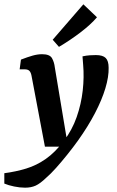

<svg xmlns="http://www.w3.org/2000/svg" viewBox="-78 -679 541 889"><path d="M38 190Q14 190 -12.5 184.5Q-39 179 -58 171V123Q-5 116 43 101.5Q91 87 134.5 56.5Q178 26 218 -27Q256 -77 277 -137Q298 -197 305 -259.5Q312 -322 307 -379L304 -418Q322 -422 338 -423Q354 -424 366 -424Q398 -424 411.5 -410.5Q425 -397 425 -365Q426 -324 410 -270.5Q394 -217 362 -155.5Q330 -94 283 -28Q260 4 233.5 37Q207 70 182 98Q157 126 136 144Q108 171 87 180.5Q66 190 38 190ZM130 0 68 -328Q65 -344 58 -351Q51 -358 36 -358H13L19 -403Q50 -415 73 -421.5Q96 -428 117 -428Q152 -428 162.5 -410Q173 -392 176 -366L237 0ZM166 -495 308 -659 371 -599Q342 -565 294 -528.5Q246 -492 195 -462Z"/></svg>

Font: Yrsa SemiBold
Style: Italic
Weight: 600
Italic angle: -7.10001°
Version: Version 2.004